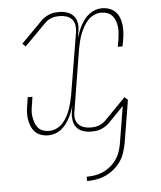

<svg xmlns="http://www.w3.org/2000/svg" viewBox="-53 -574 707 844"><g transform="rotate(-5 300.0 -152.5)"><path d="M297 223V204Q315 204 333.5 201Q352 198 369 190.5Q386 183 402 170Q418 157 429 141Q440 125 446 107.5Q452 90 455 72L482 -92L411 -19Q403 -12 393.5 -6.5Q384 -1 374.5 2.5Q365 6 354.5 7Q344 8 334 8Q315 8 297.5 2Q280 -4 269.5 -17.5Q259 -31 256.5 -49.5Q254 -68 257 -87L261 -112Q257 -98 251.5 -84Q246 -70 239 -57Q232 -44 222.5 -32Q213 -20 200.5 -10.5Q188 -1 173.5 3.5Q159 8 145 8Q128 8 112.5 2.5Q97 -3 86.5 -14Q76 -25 70 -40Q64 -55 61.5 -71.5Q59 -88 60.5 -105Q62 -122 65 -139L69 -167H90L86 -139Q83 -124 81.5 -109.5Q80 -95 82 -81Q84 -67 88.5 -54Q93 -41 101 -31Q109 -21 122.5 -16Q136 -11 151 -11Q166 -11 182 -18Q198 -25 209.5 -37.5Q221 -50 229.5 -65Q238 -80 243.5 -95.5Q249 -111 253 -127Q257 -143 260 -159L306 -435Q308 -450 305.5 -465Q303 -480 293.5 -490.5Q284 -501 269.5 -505.5Q255 -510 239 -510Q231 -510 223 -509Q215 -508 207 -505.5Q199 -503 191 -498.5Q183 -494 177 -488L80 -390L66 -403L163 -501Q171 -508 180.5 -513.5Q190 -519 199.5 -522.5Q209 -526 219 -527Q229 -528 239 -528Q258 -528 275.5 -522Q293 -516 304 -502.5Q315 -489 317.5 -470.5Q320 -452 316 -433L312 -408Q317 -422 322 -436Q327 -450 334.5 -463Q342 -476 351 -488Q360 -500 373 -509.5Q386 -519 400 -523.5Q414 -528 428 -528Q445 -528 460.5 -522.5Q476 -517 487 -506Q498 -495 504 -480Q510 -465 512 -448.5Q514 -432 513 -415Q512 -398 509 -381L504 -353H483L488 -381Q490 -396 491.5 -410.5Q493 -425 491.5 -439Q490 -453 485.5 -466Q481 -479 472.5 -489Q464 -499 451 -504Q438 -509 423 -509Q408 -509 392 -502Q376 -495 364.5 -482.5Q353 -470 344.5 -455Q336 -440 330 -424.5Q324 -409 320 -393Q316 -377 313 -361L268 -85Q265 -70 267.5 -55Q270 -40 280 -29.5Q290 -19 304 -14.5Q318 -10 334 -10Q342 -10 350.5 -11Q359 -12 367 -14.5Q375 -17 382.5 -21.5Q390 -26 397 -32L493 -130L507 -117L476 72Q472 92 465.5 112.5Q459 133 446.5 151Q434 169 416.5 183.5Q399 198 379 207Q359 216 338.5 219.5Q318 223 297 223Z"/></g></svg>

Font: Iosevka HT Thin Extended
Style: Italic
Weight: 100
Width: 7
Italic angle: -9°
Monospace: yes
Designer: Belleve Invis
Foundry: Belleve Invis
Version: Version 32.3.0; ttfautohint (v1.8.4)